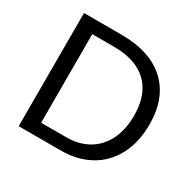

<svg xmlns="http://www.w3.org/2000/svg" viewBox="-151 -850 1024 1011"><g transform="rotate(30 361.0 -344.0)"><path d="M674.3 -351.1Q674.3 -244.6 632.8 -164.8Q591.3 -85 515.1 -42.5Q439 0 339.4 0H82V-688H309.6Q484.4 -688 579.3 -600.3Q674.3 -512.7 674.3 -351.1ZM580.6 -351.1Q580.6 -479 510.5 -546.1Q440.4 -613.3 307.6 -613.3H175.3V-74.7H328.6Q404.3 -74.7 461.7 -107.9Q519 -141.1 549.8 -203.6Q580.6 -266.1 580.6 -351.1Z"/></g></svg>

Font: Arial
Style: Regular
Weight: 400
Designer: Steve Matteson
Foundry: Ascender Corporation
Version: Version 2.00.3